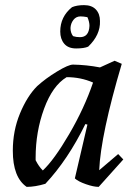

<svg xmlns="http://www.w3.org/2000/svg" viewBox="-20 -717 527 749"><path d="M215 -594Q215 -652 261 -689Q280 -697 308 -697Q338 -697 354 -680Q370 -663 370 -635Q372 -581 324 -535Q308 -528 277 -528Q246 -528 230.5 -546.5Q215 -565 215 -594ZM292 -572Q327 -572 329 -616Q329 -632 321 -650Q306 -653 294 -653Q277 -653 266.5 -639.5Q256 -626 255 -608Q255 -589 265 -576Q277 -572 292 -572ZM84 12Q30 -25 30 -129Q30 -207 58 -274.5Q86 -342 125 -381Q158 -411 202.5 -438Q247 -465 265 -465Q318 -464 370 -454L427 -480L455 -468Q373 -191 367 -53L441 -116L461 -95L365 12Q345 12 315 1.5Q285 -9 272 -21L321 -231L313 -233Q245 -94 157 0Q117 12 84 12ZM147 -52Q191 -93 250 -194Q309 -295 343 -395Q295 -416 240 -416Q185 -383 152 -293Q119 -203 119 -102V-92Q131 -68 147 -52Z"/></svg>

Font: Albura Medium
Style: Italic
Weight: 462
Italic angle: -7°
Designer: Mercedes Jáuregui
Foundry: Omnibus-Type Team
Version: Version 1.000